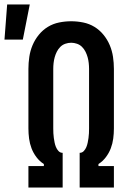

<svg xmlns="http://www.w3.org/2000/svg" viewBox="-68 -838 588 858"><path d="M59 0V-96H128V-105Q109 -117 95 -135.5Q81 -154 73 -175Q65 -196 62 -218.5Q59 -241 59 -264V-530Q59 -557 63 -584Q67 -611 77.5 -636Q88 -661 105.5 -682.5Q123 -704 146 -718Q169 -732 196 -737.5Q223 -743 250 -743Q277 -743 304 -737.5Q331 -732 354 -718Q377 -704 394.5 -682.5Q412 -661 422.5 -636Q433 -611 437 -584Q441 -557 441 -530V-264Q441 -241 438 -218.5Q435 -196 427 -175Q419 -154 405 -135.5Q391 -117 372 -105V-96H441V0H288V-155Q299 -155 306.5 -163Q314 -171 318 -181Q322 -191 324 -201Q326 -211 327.5 -221.5Q329 -232 329.5 -242.5Q330 -253 330 -264V-530Q330 -543 328.5 -556.5Q327 -570 323.5 -582.5Q320 -595 314 -607Q308 -619 298.5 -628.5Q289 -638 276 -642.5Q263 -647 250 -647Q237 -647 224 -642.5Q211 -638 201.5 -628.5Q192 -619 186 -607Q180 -595 176.5 -582.5Q173 -570 171.5 -556.5Q170 -543 170 -530V-264Q170 -253 170.5 -242.5Q171 -232 172.5 -221.5Q174 -211 176 -201Q178 -191 182 -181Q186 -171 193.5 -163Q201 -155 212 -155V0ZM-48 -661 -36 -818H65L34 -661Z"/></svg>

Font: Iosevka Term Curly
Style: Bold
Weight: 700
Designer: Belleve Invis
Foundry: Belleve Invis
Version: Version 32.3.0